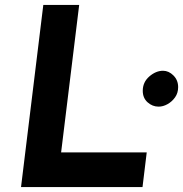

<svg xmlns="http://www.w3.org/2000/svg" viewBox="-20 -756 740 776"><path d="M155 -736H300L227 -140H573L556 0H65ZM557 -389Q557 -424 583.5 -447Q610 -470 639 -470Q662 -470 681 -451Q700 -432 700 -404Q700 -380 687.5 -362.5Q675 -345 657 -335Q639 -325 621 -325Q596 -325 576.5 -342.5Q557 -360 557 -389Z"/></svg>

Font: Josefin Sans Thin
Style: Bold Italic
Weight: 700
Italic angle: -7°
Version: Version 2.000